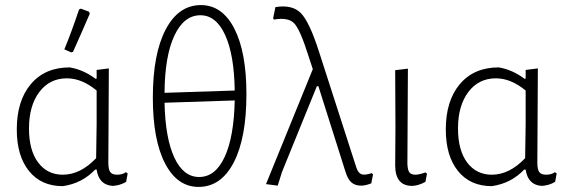

<svg xmlns="http://www.w3.org/2000/svg" viewBox="-20 -727 2243 755"><path d="M291 -690 298 -693 330 -681 333 -673Q326 -656 303 -604Q280 -552 267 -523L260 -521L233 -533Q259 -595 291 -690ZM227 5Q142 5 94 -54.5Q46 -114 46 -218Q46 -331 101.5 -396.5Q157 -462 254 -462Q308 -453 356 -417L360 -418V-452L408 -458L406 -87Q406 -61 413.5 -50.5Q421 -40 440 -40Q462 -40 475 -50L482 -45L476 -12Q453 2 424 4Q369 1 360 -60H354Q303 -6 227 5ZM94 -222Q94 -136 130 -88Q166 -40 227 -40Q296 -40 358 -105L360 -239V-371Q302 -419 243 -419Q175 -419 134.5 -365Q94 -311 94 -222Z M761 8Q677 8 629 -84.5Q581 -177 581 -343Q581 -515 631.5 -611Q682 -707 770 -707Q854 -707 901.5 -614.5Q949 -522 949 -357Q949 -184 899 -88Q849 8 761 8ZM768 -667Q703 -667 665.5 -586.5Q628 -506 627 -362L903 -371Q901 -511 865.5 -589Q830 -667 768 -667ZM763 -31Q827 -31 863.5 -110Q900 -189 903 -332L627 -323Q630 -184 665.5 -107.5Q701 -31 763 -31Z M1072 3 1026 -3 1210 -455 1193 -507Q1161 -609 1137.5 -634.5Q1114 -660 1057 -650L1054 -655L1063 -699Q1129 -710 1163 -675.5Q1197 -641 1235 -522L1381 -69Q1388 -47 1401 -42Q1414 -37 1441 -46L1447 -42L1440 -6Q1414 4 1397 3Q1375 2 1361.5 -10Q1348 -22 1339 -50L1232 -388H1226L1089 -51Z M1601 4Q1534 4 1534 -77L1535 -227L1534 -451L1584 -457L1582 -82Q1583 -58 1590 -49Q1597 -40 1614 -40Q1628 -40 1653 -49L1659 -44L1653 -12Q1626 3 1601 4Z M1914 5Q1829 5 1781 -54.5Q1733 -114 1733 -218Q1733 -331 1788.5 -396.5Q1844 -462 1941 -462Q1995 -453 2043 -417L2047 -418V-452L2095 -458L2093 -87Q2093 -61 2100.5 -50.5Q2108 -40 2127 -40Q2149 -40 2162 -50L2169 -45L2163 -12Q2140 2 2111 4Q2056 1 2047 -60H2041Q1990 -6 1914 5ZM1781 -222Q1781 -136 1817 -88Q1853 -40 1914 -40Q1983 -40 2045 -105L2047 -239V-371Q1989 -419 1930 -419Q1862 -419 1821.5 -365Q1781 -311 1781 -222Z"/></svg>

Font: Alegreya Sans Light
Style: Regular
Weight: 300
Designer: Juan Pablo del Peral
Foundry: Huerta Tipografica
Version: Version 2.007